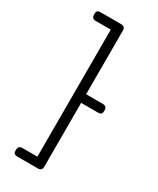

<svg xmlns="http://www.w3.org/2000/svg" viewBox="-208 -812 776 945"><g transform="rotate(30 180.0 -340.0)"><path d="M45 50V43Q45 21 68 21H153V-701H68Q45 -701 45 -723V-730Q45 -741 50.5 -745.5Q56 -750 68 -750H184Q207 -750 207 -727V-365H302Q325 -365 325 -343V-336Q325 -325 319.5 -320.5Q314 -316 302 -316H207V47Q207 70 184 70H68Q56 70 50.5 65.5Q45 61 45 50Z"/></g></svg>

Font: Mitr ExtraLight
Style: Regular
Weight: 250
Designer: Thanarat Vachiruckul
Foundry: Cadson Demak Co.,Ltd.
Version: Version 1.000